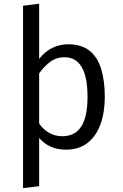

<svg xmlns="http://www.w3.org/2000/svg" viewBox="-20 -788 655 1026"><path d="M189.2 -768.2V-473.3Q250.8 -551.3 344.6 -551.3Q416.4 -551.3 459.2 -516.4Q502.1 -481.5 521 -418.2Q540 -354.9 540 -270.3Q540 -188.7 517.2 -124.9Q494.4 -61 448.2 -24.6Q402.1 11.8 331.8 11.8Q243.1 11.8 189.2 -50.8V206.7L103.1 217.4V-757.4ZM324.1 -482.1Q279.5 -482.1 245.1 -455.1Q210.8 -428.2 189.2 -395.4V-127.7Q210.3 -96.4 242.3 -78.2Q274.4 -60 312.8 -60Q380 -60 413.8 -111.3Q447.7 -162.6 447.7 -270.8Q447.7 -482.1 324.1 -482.1Z"/></svg>

Font: FiraCode Nerd Font
Style: Regular
Weight: 400
Designer: Carrois Corporate, Edenspiekermann AG, Nikita Prokopov
Foundry: Carrois Corporate, Edenspiekermann AG, Nikita Prokopov
Version: Version 6.002;Nerd Fonts 2.1.0